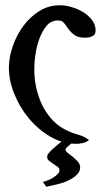

<svg xmlns="http://www.w3.org/2000/svg" viewBox="-20 -535 389 733"><path d="M209 -515Q228 -515 251.5 -508.5Q275 -502 296 -489.5Q317 -477 331 -459Q345 -441 345 -419Q345 -402 332 -396.5Q319 -391 305 -391Q278 -391 264 -401.5Q250 -412 241.5 -424Q233 -436 225 -446.5Q217 -457 202 -457Q175 -457 158 -436.5Q141 -416 130.5 -387.5Q120 -359 115.5 -328.5Q111 -298 111 -279Q110 -242 117.5 -204.5Q125 -167 141 -134Q157 -101 182.5 -74.5Q208 -48 244 -33Q262 -25 282.5 -19.5Q303 -14 320 0Q309 8 296.5 11Q284 14 272 14Q219 14 172 -13.5Q125 -41 89.5 -84Q54 -127 33.5 -179Q13 -231 14 -281Q15 -320 29.5 -361Q44 -402 69.5 -436.5Q95 -471 130.5 -493Q166 -515 209 -515ZM262 6Q259 8 253.5 12Q248 16 243 20.5Q238 25 234 29Q230 33 230 36Q230 42 238.5 48.5Q247 55 257.5 63.5Q268 72 277 82Q286 92 286 104Q286 120 273 132.5Q260 145 241 154Q222 163 199 168.5Q176 174 157 178L144 160Q153 157 163.5 153Q174 149 184 142.5Q194 136 200.5 129.5Q207 123 207 115Q207 107 199.5 101.5Q192 96 183.5 90.5Q175 85 167.5 79Q160 73 160 64Q160 57 166 49.5Q172 42 181 34Q190 26 199 18.5Q208 11 214 6Z"/></svg>

Font: Teutonic
Style: Regular
Weight: 400
Designer: Peter Wiegel
Foundry: Peter Wiegel
Version: 1.000